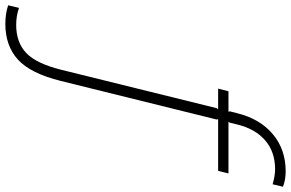

<svg xmlns="http://www.w3.org/2000/svg" viewBox="-416 -678 1100 726"><g transform="rotate(90 134.0 -315.0)"><path d="M-139.2 214.8Q-177.7 214.8 -209 204.1L-199.2 163.1Q-169.4 173.8 -134.8 173.8Q-68.4 173.8 -28.3 135.5Q11.7 97.2 35.2 2L180.2 -585L185.1 -589.8H106L116.2 -628.9H193.8L191.9 -633.8L199.2 -662.1Q220.2 -747.6 278.1 -796.4Q335.9 -845.2 418.9 -845.2Q450.7 -845.2 477.1 -835L467.8 -795.9Q435.5 -805.2 411.1 -805.2Q344.7 -805.2 301.3 -767.3Q257.8 -729.5 241.2 -660.2L234.9 -633.8L231 -628.9H426.8L417 -589.8H221.2L223.1 -585L77.1 4.9Q48.8 119.1 -3.4 167Q-55.7 214.8 -139.2 214.8Z"/></g></svg>

Font: Sinkin Sans 200 X Light Italic
Style: Regular
Weight: 200
Italic angle: -112°
Designer: Keith Bates
Foundry: K-Type
Version: Sinkin Sans (version 1.0)  by Keith Bates   •   © 2014   www